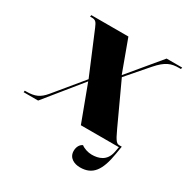

<svg xmlns="http://www.w3.org/2000/svg" viewBox="-191 -681 1000 1023"><g transform="rotate(30 309.0 -169.5)"><path d="M-25 0H64L244 -222L327 0H561L555 32C543 94 496 107 455 107C432 107 405 98 390 86C372 94 362 114 362 137C362 180 399 197 435 197C512 197 547 148 565 38L573 -10H560C543 -10 534 -14 504 -80L388 -331L499 -459C548 -515 580 -526 628 -526H639L641 -536H545L382 -340L310 -536H82L80 -526H91C115 -526 121 -516 133 -488L240 -233L98 -61C66 -23 39 -10 -16 -10H-24Z"/></g></svg>

Font: Noto Serif Display Black
Style: Italic
Weight: 900
Italic angle: -12°
Designer: Monotype Design Team
Foundry: Monotype Imaging Inc.
Version: Version 2.009